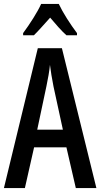

<svg xmlns="http://www.w3.org/2000/svg" viewBox="-20 -960 512 980"><path d="M280 -940H190C172 -899 132 -837 98 -791V-780H153C176 -802 205 -836 236 -870C265 -836 292 -804 319 -780H373V-791C339 -836 301 -895 280 -940ZM367 0H472L296 -714H173L0 0H107L154 -208H319ZM253 -519 301 -298H170L217 -520C225 -558 232 -597 235 -629C239 -597 245 -559 253 -519Z"/></svg>

Font: Noto Sans Devanagari ExtraCondensed Medium
Style: Regular
Weight: 500
Width: 2
Designer: Jelle Bosma - Monotype Design Team
Foundry: Monotype Imaging Inc.
Version: Version 2.004